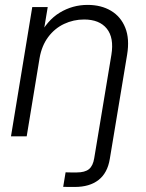

<svg xmlns="http://www.w3.org/2000/svg" viewBox="-20 -551 590 776"><path d="M235.4 204.1 245.1 145.5Q253.4 146 268.1 146Q282.7 146 289.6 146Q323.2 146 339.6 132.6Q356 119.1 360.8 88.4L375.5 0H439L423.8 91.3Q414.6 147.9 378.4 176.3Q342.3 204.6 282.2 204.6Q269 204.6 256.8 204.6Q244.6 204.6 235.4 204.1ZM140.1 -316.9 87.9 0H24.4L110.4 -522.5H172.9L152.3 -398.9L136.2 -400.9Q169.9 -468.8 221.7 -500Q273.4 -531.2 334 -531.2Q388.7 -531.2 428.5 -507.6Q468.3 -483.9 486.3 -439Q504.4 -394 493.7 -329.6L439 0H375.5L430.2 -329.6Q441.4 -398.4 411.6 -435.3Q381.8 -472.2 319.8 -472.2Q276.9 -472.2 239 -454.3Q201.2 -436.5 175 -401.6Q148.9 -366.7 140.1 -316.9Z"/></svg>

Font: Inter 28pt Light
Style: Italic
Weight: 300
Italic angle: -9.3988°
Designer: Rasmus Andersson
Foundry: rsms
Version: Version 4.001;git-66647c0bb